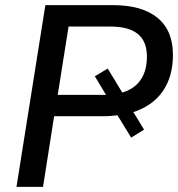

<svg xmlns="http://www.w3.org/2000/svg" viewBox="-20 -725 691 745"><path d="M44 0 156 -705H419Q531 -705 591 -656Q651 -607 651 -512Q651 -427 610.5 -369.5Q570 -312 491 -288L492 -299L539 -222L489 -191L432 -284L446 -279Q431 -277 414.5 -275.5Q398 -274 381 -274H190L147 0ZM204 -357H387Q394 -357 401 -357Q408 -357 415 -358L401 -341L348 -429L398 -459L458 -360L447 -364Q497 -376 523.5 -412Q550 -448 550 -505Q550 -565 514.5 -593.5Q479 -622 408 -622H246Z"/></svg>

Font: Nunito Sans 12pt SemiBold
Style: Italic
Weight: 600
Italic angle: -9°
Designer: Vernon Adams
Foundry: Vernon Adams
Version: Version 3.101;gftools[0.9.27]